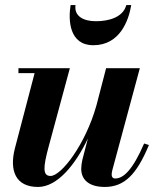

<svg xmlns="http://www.w3.org/2000/svg" viewBox="-20 -730 628 760"><path d="M279 -710H259.5C249.5 -649 254.5 -551 349.5 -551C454.5 -551 489.5 -649 499.5 -710H480C467 -661 410 -646 359.5 -646C309 -646 272.5 -667 279 -710ZM256.5 -460H53V-440.5H117L38.5 -141C17 -54.5 41.5 10 130.5 10C207.5 10 279 -79 328 -182L306 -97.5C303.5 -86.5 301.5 -72.5 301.5 -62C301.5 -20 330.5 10 395 10C473 10 521.5 -40.5 569.5 -156L550.5 -162C504 -54.5 467.5 -23.5 436 -23.5C426.5 -23.5 422 -29.5 422 -38.5C422 -43.5 423 -50 424.5 -56L533.5 -460H400L361.5 -312C318.5 -159 223 -33.5 180 -33.5C148 -33.5 151 -69 172 -147.5Z"/></svg>

Font: Bodoni* 11pt
Style: Bold Italic
Weight: 700
Italic angle: -13°
Version: Version 2.3